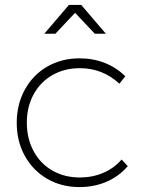

<svg xmlns="http://www.w3.org/2000/svg" viewBox="-20 -759 599 780"><path d="M304 -482Q242 -482 193 -454Q144 -426 116.5 -375.5Q89 -325 89 -261Q89 -196 116.5 -145Q144 -94 193 -66Q242 -38 304 -38Q356 -38 400 -57Q444 -76 474 -111L499 -84Q464 -43 413.5 -21Q363 1 303 1Q230 1 172 -32.5Q114 -66 81 -125.5Q48 -185 48 -260Q48 -335 81 -395Q114 -455 172 -488.5Q230 -522 303 -522Q359 -522 406.5 -503Q454 -484 489 -449L465 -419Q397 -482 304 -482ZM410 -622H365L285 -707L205 -622H160L260 -739H310Z"/></svg>

Font: Gontserrat ExtraLight
Style: Regular
Weight: 275
Designer: Julieta Ulanovsky
Foundry: Julieta Ulanovsky
Version: Version 6.001